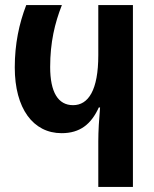

<svg xmlns="http://www.w3.org/2000/svg" viewBox="-20 -734 606 754"><path d="M366 0H502V-714H366V-517C366 -380 327 -321 267 -321C208 -321 177 -372 177 -471C177 -567 195 -643 223 -714H83C55 -641 38 -562 38 -469C38 -308 110 -211 222 -211C294 -211 338 -246 368 -312H373C369 -265 366 -220 366 -179Z"/></svg>

Font: Noto Sans Georgian ExtraCondensed Bold
Style: Regular
Weight: 700
Width: 2
Designer: Monotype Design Team, Akaki Razmadze
Foundry: Google LLC
Version: Version 2.005